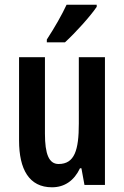

<svg xmlns="http://www.w3.org/2000/svg" viewBox="-20 -852 528 816"><path d="M391 -823V-832H263C242 -787 214 -738 179 -684V-672H256C300 -712 365 -784 391 -823ZM426 -609H315V-327C315 -214 297 -155 229 -155C188 -155 171 -197 171 -284V-609H61V-255C61 -132 104 -56 201 -56C254 -56 295 -84 320 -137H326L339 -66H426Z"/></svg>

Font: Noto Sans Malayalam UI ExtraCondensed SemiBold
Style: Regular
Weight: 600
Width: 2
Designer: Jelle Bosma - Monotype Design Team
Foundry: Monotype Imaging Inc.
Version: Version 2.104